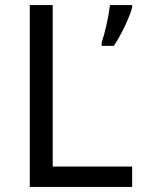

<svg xmlns="http://www.w3.org/2000/svg" viewBox="-20 -734 564 754"><path d="M97 0H499V-80H187V-714H97ZM499 -705V-714H412C407 -671 392 -604 379 -566V-554H427C457 -598 490 -669 499 -705Z"/></svg>

Font: Noto Sans Newa
Style: Regular
Weight: 400
Designer: Monotype Design Team
Foundry: Monotype Imaging Inc.
Version: Version 2.007